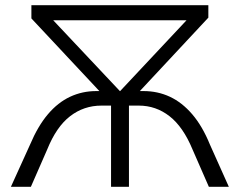

<svg xmlns="http://www.w3.org/2000/svg" viewBox="-20 -720 924 740"><path d="M22 0 96 -163Q126 -234 164.5 -279.5Q203 -325 250 -347Q297 -369 351 -369H363L101 -649V-700H783V-652L519 -369H533Q588 -369 635 -347Q682 -325 721 -279.5Q760 -234 789 -163L862 0H785L722 -144Q686 -231 633.5 -272Q581 -313 515 -313H477V0H408V-313H371Q303 -313 250 -272Q197 -231 162 -144L99 0ZM185 -642 442 -369H443L699 -642Z"/></svg>

Font: MOST Montserrat
Style: Regular
Weight: 400
Designer: Julieta Ulanovsky
Foundry: Julieta Ulanovsky
Version: Version 8.000;March 11, 2024;FontCreator 15.0.0.2926 64-bit